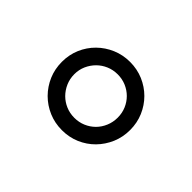

<svg xmlns="http://www.w3.org/2000/svg" viewBox="-59 -829 438 438"><g transform="rotate(-45 160.0 -610.0)"><path d="M230 -609.9Q230 -624.5 224.6 -637.2Q219.2 -649.9 209.7 -659.4Q200.2 -668.9 187.5 -674.6Q174.8 -680.2 160.2 -680.2Q145.5 -680.2 132.6 -674.6Q119.6 -668.9 110.1 -659.4Q100.6 -649.9 95.2 -637.2Q89.8 -624.5 89.8 -609.9Q89.8 -595.2 95.2 -582.5Q100.6 -569.8 110.1 -560.3Q119.6 -550.8 132.6 -545.4Q145.5 -540 160.2 -540Q174.8 -540 187.5 -545.4Q200.2 -550.8 209.7 -560.3Q219.2 -569.8 224.6 -582.5Q230 -595.2 230 -609.9ZM270 -609.9Q270 -586.9 261.5 -566.9Q252.9 -546.9 238 -532Q223.1 -517.1 203.1 -508.5Q183.1 -500 160.2 -500Q137.2 -500 117.2 -508.5Q97.2 -517.1 82 -532Q66.9 -546.9 58.3 -566.9Q49.8 -586.9 49.8 -609.9Q49.8 -632.8 58.3 -652.8Q66.9 -672.9 82 -688Q97.2 -703.1 117.2 -711.7Q137.2 -720.2 160.2 -720.2Q183.1 -720.2 203.1 -711.7Q223.1 -703.1 238 -688Q252.9 -672.9 261.5 -652.8Q270 -632.8 270 -609.9Z"/></g></svg>

Font: Charis SIL Viet
Style: Bold
Weight: 700
Foundry: SIL International
Version: Version 5.000